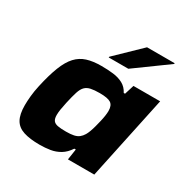

<svg xmlns="http://www.w3.org/2000/svg" viewBox="-166 -866 989 1016"><g transform="rotate(30 328.5 -357.5)"><path d="M210 8Q150 8 111.5 -4.5Q73 -17 55.5 -48Q38 -79 38 -134Q38 -159 41 -190.5Q44 -222 52 -258Q69 -335 89 -386Q109 -437 135.5 -465.5Q162 -494 198.5 -505.5Q235 -517 286 -517Q325 -517 358.5 -513Q392 -509 418 -495Q444 -481 459 -452H467L485 -510H648L540 0H379L389 -66H380Q359 -34 332 -18Q305 -2 274 3Q243 8 210 8ZM296 -122Q325 -122 343.5 -126Q362 -130 374 -139.5Q386 -149 395 -164Q401 -174 407 -190Q413 -206 418 -225Q423 -244 427.5 -263Q432 -282 434.5 -299Q437 -316 437 -329Q437 -363 418 -375.5Q399 -388 350 -388Q317 -388 296 -383.5Q275 -379 262 -366Q249 -353 240.5 -326.5Q232 -300 222 -255Q216 -228 213 -208.5Q210 -189 210 -174Q210 -151 218.5 -140Q227 -129 245.5 -125.5Q264 -122 296 -122ZM296 -575 297 -580 445 -723H614L613 -718L416 -575Z"/></g></svg>

Font: Saira Thin Expanded
Style: Bold Italic
Weight: 700
Width: 7
Italic angle: -12°
Version: Version 1.101